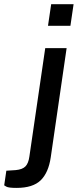

<svg xmlns="http://www.w3.org/2000/svg" viewBox="-100 -752 386 938"><path d="M-19 166Q-58.5 166 -69 159.8Q-79.5 153.5 -79.5 153.5L-69 82L-23 79Q9.5 76 24.2 61Q39 46 43.5 13L121 -517H225.5L148 16Q137 91.5 98.8 128.8Q60.5 166 -19 166ZM134.5 -626 150 -731.5H259.5L244 -626Z"/></svg>

Font: Public Sans Thin Medium
Style: Italic
Weight: 500
Italic angle: -8°
Version: Version 2.001